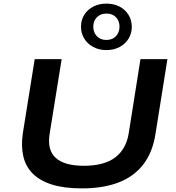

<svg xmlns="http://www.w3.org/2000/svg" viewBox="-20 -1032 972 1062"><path d="M433 10Q335 10 268 -11Q201 -32 161.5 -71.5Q122 -111 109 -167Q96 -223 106 -293L172 -705H321L254 -288Q241 -201 289 -158Q337 -115 444 -115Q556 -115 617 -161Q678 -207 692 -295L757 -705H906L840 -291Q824 -188 771.5 -121Q719 -54 634 -22Q549 10 433 10ZM568 -755Q528 -755 496 -772Q464 -789 446 -818.5Q428 -848 428 -884Q428 -921 446 -950Q464 -979 496 -995.5Q528 -1012 568 -1012Q610 -1012 641.5 -995.5Q673 -979 691 -949.5Q709 -920 709 -884Q709 -847 691 -818Q673 -789 641.5 -772Q610 -755 568 -755ZM568 -811Q602 -811 621.5 -832Q641 -853 641 -885Q641 -916 621.5 -936.5Q602 -957 569 -957Q536 -957 516 -936.5Q496 -916 496 -885Q496 -853 515.5 -832Q535 -811 568 -811Z"/></svg>

Font: Nunito Sans 10pt Expanded
Style: Bold Italic
Weight: 700
Width: 7
Italic angle: -9°
Designer: Vernon Adams
Foundry: Vernon Adams
Version: Version 3.101;gftools[0.9.27]